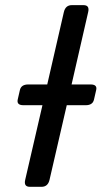

<svg xmlns="http://www.w3.org/2000/svg" viewBox="-20 -720 391 740"><path d="M95.2 0Q70.8 0 77.1 -26.9L143.6 -314.5H70.3Q43.5 -314.5 48.3 -336.4L56.6 -372.6Q61.5 -394.5 88.9 -394.5H162.1L226.1 -673.3Q232.4 -700.2 256.8 -700.2H301.8Q326.2 -700.2 319.8 -673.3L255.9 -394.5H329.1Q356 -394.5 350.6 -372.6L342.3 -336.4Q337.4 -314.5 310.5 -314.5H237.3L170.9 -26.9Q164.6 0 140.1 0Z"/></svg>

Font: Istok Web
Style: BoldItalic
Weight: 700
Italic angle: -13°
Designer: Andrey V. Panov
Foundry: Andrey V. Panov
Version: Version 1.0.2g